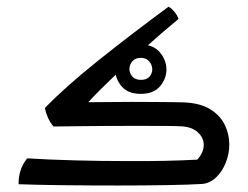

<svg xmlns="http://www.w3.org/2000/svg" viewBox="-20 -557 753 583"><path d="M337.9 6.3Q253.9 6.3 172.6 5.4Q91.3 4.4 36.6 2.4Q35.6 -15.6 41.5 -36.4Q47.4 -57.1 62.5 -76.2Q125 -72.3 204.6 -70.1Q284.2 -67.9 363.8 -67.9Q423.8 -67.4 479.5 -68.6Q535.2 -69.8 579.1 -72.3Q599.1 -94.7 598.6 -118.2Q598.1 -139.6 580.3 -155.5Q562.5 -171.4 532.7 -173.3Q521.5 -174.3 482.7 -174.6Q443.8 -174.8 395 -174.8Q353 -174.8 306.9 -174.6Q260.7 -174.3 217.5 -173.8Q174.3 -173.3 142.6 -172.9Q132.3 -184.6 125.7 -199.5Q119.1 -214.4 116.2 -229Q180.2 -294.9 279.3 -374Q378.4 -453.1 491.7 -536.6Q500.5 -532.2 509.8 -521Q519 -509.8 522 -499.5Q473.6 -459.5 422.6 -413.8Q371.6 -368.2 325.7 -324.7Q279.8 -281.2 248 -246.6Q275.9 -246.6 309.1 -247.1Q342.3 -247.6 380.4 -247.6Q415.5 -247.6 448.7 -247.3Q481.9 -247.1 506.3 -246.8Q530.8 -246.6 539.6 -246.1Q588.9 -243.7 618.9 -224.9Q648.9 -206.1 662.6 -177.7Q676.3 -149.4 676.3 -118.2Q676.3 -89.8 665.5 -63Q654.8 -36.1 636.5 -18.6Q618.2 -1 594.7 1.5Q557.1 3.9 487.1 5.1Q417 6.3 337.9 6.3ZM407.2 -272Q368.7 -272 349.4 -294.7Q330.1 -317.4 330.1 -345.2Q330.1 -373.5 350.1 -397.7Q370.1 -421.9 407.2 -421.9Q445.3 -421.9 465.3 -398.2Q485.4 -374.5 485.4 -345.7Q485.4 -318.4 466.1 -295.2Q446.8 -272 407.2 -272ZM408.2 -314.5Q425.3 -314.5 433.8 -324.2Q442.4 -334 442.4 -346.2Q442.4 -359.4 433.3 -370.4Q424.3 -381.3 407.2 -381.3Q390.6 -381.3 381.8 -370.8Q373 -360.4 373 -347.2Q373 -335 381.8 -324.7Q390.6 -314.5 408.2 -314.5Z"/></svg>

Font: Harmattan Medium
Style: Regular
Weight: 500
Designer: George W. Nuss III and SIL International
Foundry: SIL International
Version: Version 4.000